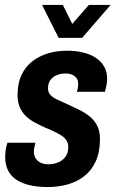

<svg xmlns="http://www.w3.org/2000/svg" viewBox="-20 -744 467 776"><path d="M174 12Q129 12 96 3.5Q63 -5 42 -20.5Q21 -36 11 -58.5Q1 -81 1 -108Q1 -123 3 -137.5Q5 -152 10 -167H123Q120 -156 118.5 -147.5Q117 -139 117 -131Q117 -115 124.5 -103.5Q132 -92 145 -86Q158 -80 177 -80Q192 -80 206.5 -84.5Q221 -89 232 -97.5Q243 -106 249.5 -119Q256 -132 256 -150Q256 -166 248 -177.5Q240 -189 227 -197Q214 -205 197.5 -213Q181 -221 163 -228Q143 -237 123 -247.5Q103 -258 87 -272.5Q71 -287 61 -308.5Q51 -330 51 -359Q51 -407 67 -441Q83 -475 111 -496.5Q139 -518 174.5 -528.5Q210 -539 251 -539Q287 -539 317 -531.5Q347 -524 368.5 -509.5Q390 -495 401.5 -474Q413 -453 413 -426Q413 -412 410 -397.5Q407 -383 404 -373H291Q295 -388 295.5 -394.5Q296 -401 296 -405Q296 -419 289.5 -428Q283 -437 271.5 -442Q260 -447 244 -447Q228 -447 215 -442.5Q202 -438 192.5 -430Q183 -422 178.5 -411Q174 -400 174 -387Q174 -370 185 -359Q196 -348 214.5 -340Q233 -332 254 -322Q276 -312 298.5 -301Q321 -290 340.5 -275Q360 -260 372 -237.5Q384 -215 384 -182Q384 -129 367 -92Q350 -55 320.5 -32Q291 -9 253 1.5Q215 12 174 12ZM427 -724 312 -591H217L150 -724H234L289 -613H242L339 -724Z"/></svg>

Font: Archivo Condensed
Style: Bold Italic
Weight: 700
Width: 3
Italic angle: -10°
Designer: Hector Gatti
Foundry: Omnibus-Type
Version: Version 2.001